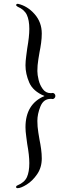

<svg xmlns="http://www.w3.org/2000/svg" viewBox="-20 -881 379 1002"><path d="M113 -540Q113 -561 117 -590Q121 -619 122 -628Q133 -690 133 -730Q133 -776 120 -803.5Q107 -831 72 -846Q64 -851 64 -855Q64 -857 66.5 -859Q69 -861 72 -861H74Q123 -850 160.5 -807.5Q198 -765 198 -706Q198 -682 194.5 -656.5Q191 -631 186 -607Q185 -601 180 -570.5Q175 -540 175 -510Q175 -491 181.5 -464Q188 -437 203.5 -416Q219 -395 244 -395H248L254 -396Q261 -396 265 -391Q269 -386 269 -380Q269 -374 264.5 -369Q260 -364 254 -364L248 -365H244Q207 -365 191 -325.5Q175 -286 175 -250Q175 -220 180 -189.5Q185 -159 186 -153Q191 -129 194.5 -103.5Q198 -78 198 -54Q198 -7 174 28Q150 63 119.5 82Q89 101 72 101Q64 101 64 95Q64 89 72 86Q108 71 120.5 43.5Q133 16 133 -30Q133 -70 122 -130Q121 -140 117 -168Q113 -196 113 -217Q113 -338 212 -380Q152 -405 132.5 -450.5Q113 -496 113 -540Z"/></svg>

Font: Shippori Antique
Style: Regular
Weight: 400
Designer: FONTDASU
Foundry: FONTDASU / Google Inc. / but / Adobe
Version: Version 2.001